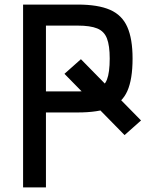

<svg xmlns="http://www.w3.org/2000/svg" viewBox="-20 -820 640 840"><path d="M597 -293 525 -229 262 -497 334 -561ZM81 0V-800H320Q409 -800 461.5 -777Q514 -754 537 -702Q560 -650 560 -564Q560 -473 537 -421.5Q514 -370 461.5 -349Q409 -328 320 -328H109V-420H320Q375 -420 405.5 -430.5Q436 -441 448 -472Q460 -503 460 -564Q460 -620 448 -651.5Q436 -683 405.5 -695.5Q375 -708 320 -708H88L181 -800V0Z"/></svg>

Font: Victor Mono Thin
Style: Regular
Weight: 100
Monospace: yes
Designer: Rune Bjørnerås
Version: Version 1.561;gftools[0.9.30]